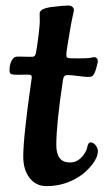

<svg xmlns="http://www.w3.org/2000/svg" viewBox="-20 -648 381 681"><path d="M179.7 -133.8Q179.7 -71.8 227.5 -71.8Q245.6 -71.8 257.3 -80.1Q269 -87.4 278.6 -101.6Q288.1 -115.7 289.6 -127Q293.5 -143.1 300.3 -143.1Q311.5 -143.1 319.3 -132.6Q327.1 -122.1 327.1 -112.3Q327.1 -89.8 307.1 -64.5Q287.1 -39.1 262.7 -22.9Q209.5 12.2 145 12.2Q107.4 12.2 85 -16.8Q62.5 -45.9 62.5 -92.3Q62.5 -130.4 70.1 -198.2Q77.6 -266.1 85.2 -319.1Q92.8 -372.1 92.8 -373.5Q92.8 -381.8 85.9 -382.8Q80.1 -383.3 74 -383.3Q67.9 -383.3 59.6 -383.1Q51.3 -382.8 45.4 -382.8Q26.4 -382.8 21 -384.8Q13.7 -386.2 13.7 -398.9Q13.7 -425.8 26.9 -440.9Q31.2 -447.3 44.9 -447.3Q51.8 -447.3 65.4 -447Q79.1 -446.8 85.4 -446.5Q91.8 -446.3 97.2 -446.8Q105 -447.8 107.4 -460Q116.2 -509.3 120.6 -561Q121.6 -570.8 120.8 -587.2Q120.1 -603.5 121.6 -605Q127 -617.7 158.2 -622.6Q206.1 -628.4 220.7 -628.4Q231.4 -628.4 236.8 -623.8Q242.2 -619.1 242.2 -612.3Q242.2 -609.9 240.7 -603.3Q239.3 -596.7 236.6 -584.7Q233.9 -572.8 231.9 -561.5Q215.3 -467.3 215.3 -454.6Q215.3 -446.3 217.8 -444.1Q220.2 -441.9 228.5 -441.4Q257.8 -440.4 284.2 -441.4Q297.4 -441.9 304.2 -443.6Q311 -445.3 313 -445.3Q327.1 -445.3 327.1 -428.7Q327.1 -427.7 322.3 -409.7Q319.3 -397.9 316.4 -391.6Q312 -381.3 307.4 -378.2Q302.7 -375 293.9 -375Q283.2 -375 257.3 -378.4Q231.4 -381.8 221.2 -381.8Q211.9 -381.8 208.3 -377.7Q204.6 -373.5 203.1 -363.3Q179.7 -207.5 179.7 -133.8Z"/></svg>

Font: Cooper* SemiBold
Style: Italic
Weight: 600
Italic angle: -7°
Designer: Owen Earl
Foundry: indestructible type*
Version: Version 0.001